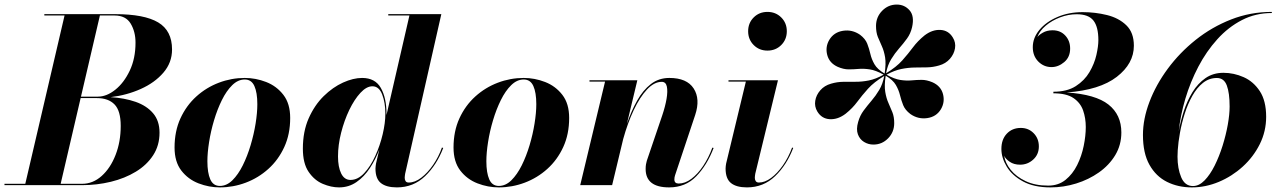

<svg xmlns="http://www.w3.org/2000/svg" viewBox="-67 -812 5598 842"><path d="M292.5 0H-47.4V-5.9H43.9L216.1 -744.1H127.4V-750H437.5Q565.9 -750 626.7 -713.7Q687.5 -677.5 687.5 -595Q687.5 -537.4 649.5 -493.3Q611.6 -449.2 550.2 -421.8Q488.8 -394.3 418 -386Q479 -382.3 527.6 -365.4Q576.2 -348.4 604.4 -315.3Q632.6 -282.2 632.6 -230.2Q632.6 -174.1 604.6 -131.1Q576.7 -88.1 528.6 -59Q480.5 -29.8 419.4 -14.9Q358.4 0 292.5 0ZM435.1 -744.1H371.1L288.1 -388.2H362.5Q400.6 -388.2 438.6 -418.5Q476.6 -448.7 502 -502.2Q527.3 -555.7 527.3 -625Q527.3 -673.1 506 -708.6Q484.6 -744.1 435.1 -744.1ZM358.4 -381.8H286.6L199 -5.9H292.5Q340.6 -5.9 379 -40.4Q417.5 -75 439.9 -132.7Q462.4 -190.4 462.4 -259.8Q462.4 -326.4 435.2 -354.1Q408 -381.8 358.4 -381.8Z M897.2 9.8Q849.4 9.8 803.6 -7.9Q757.8 -25.6 728.1 -64.1Q698.5 -102.5 698.5 -165Q698.5 -236.3 724.2 -292.7Q750 -349.1 793.9 -388.8Q837.9 -428.5 892.8 -449.3Q947.8 -470.2 1006.3 -470.2Q1054.4 -470.2 1100.2 -452.4Q1146 -434.6 1175.8 -396Q1205.6 -357.4 1205.6 -294.9Q1205.6 -223.6 1179.7 -167.2Q1153.8 -110.8 1109.9 -71.3Q1065.9 -31.7 1010.9 -11Q955.8 9.8 897.2 9.8ZM897.2 3.4Q927 3.4 952.3 -21.5Q977.5 -46.4 997.7 -86.9Q1017.8 -127.4 1032.1 -175.4Q1046.4 -223.4 1054 -270.6Q1061.5 -317.9 1061.5 -355Q1061.5 -406 1048.6 -434.7Q1035.6 -463.4 1006.3 -463.4Q976.8 -463.4 951.4 -438.5Q926 -413.6 906 -373Q886 -332.5 871.7 -284.5Q857.4 -236.6 850 -189.3Q842.5 -142.1 842.5 -105Q842.5 -54.2 855.2 -25.4Q867.9 3.4 897.2 3.4Z M1627.9 -314Q1627.9 -310.8 1627.9 -307.4L1728.5 -744.1H1635.7V-750H1868.4L1709.7 -50Q1709 -45.7 1708.4 -40.6Q1707.8 -35.6 1707.8 -32Q1707.8 -23.7 1711.7 -17.6Q1715.6 -11.5 1725.8 -11.5Q1752.7 -11.5 1780.6 -32.8Q1808.6 -54.2 1832.6 -89.2Q1856.7 -124.3 1871.1 -165L1876.7 -163.1Q1848.1 -88.1 1796.9 -39.2Q1745.6 9.8 1673.6 9.8Q1627.2 9.8 1603.4 -9.2Q1579.6 -28.1 1579.6 -73Q1579.6 -76.7 1580.4 -83.6Q1581.3 -90.6 1582 -95L1596.4 -156.2Q1580.1 -113 1555.2 -75.1Q1530.3 -37.1 1496.5 -13.7Q1462.6 9.8 1419.9 9.8Q1385.5 9.8 1348.8 -5.6Q1312 -21 1286.6 -58.1Q1261.2 -95.2 1261.2 -160.2Q1261.2 -235.4 1286.7 -293.1Q1312.3 -350.8 1352.4 -390.3Q1392.6 -429.7 1437.5 -450Q1482.4 -470.2 1521 -470.2Q1578.1 -470.2 1603 -426.5Q1627.9 -382.8 1627.9 -314ZM1623 -314Q1623 -361.3 1609.1 -397.5Q1595.2 -433.6 1566.2 -433.6Q1540.3 -433.6 1513.7 -404.9Q1487.1 -376.2 1464.8 -330Q1442.6 -283.7 1429 -230Q1415.3 -176.3 1415.3 -126Q1415.3 -79.6 1429.2 -51.3Q1443.1 -22.9 1470 -22.9Q1502.2 -22.9 1530 -52.6Q1557.9 -82.3 1578.7 -128.1Q1599.6 -173.8 1611.3 -223.6Q1623 -273.4 1623 -314Z M2120.6 9.8Q2072.8 9.8 2027 -7.9Q1981.2 -25.6 1951.5 -64.1Q1921.9 -102.5 1921.9 -165Q1921.9 -236.3 1947.6 -292.7Q1973.4 -349.1 2017.3 -388.8Q2061.3 -428.5 2116.2 -449.3Q2171.1 -470.2 2229.7 -470.2Q2277.8 -470.2 2323.6 -452.4Q2369.4 -434.6 2399.2 -396Q2429 -357.4 2429 -294.9Q2429 -223.6 2403.1 -167.2Q2377.2 -110.8 2333.3 -71.3Q2289.3 -31.7 2234.3 -11Q2179.2 9.8 2120.6 9.8ZM2120.6 3.4Q2150.4 3.4 2175.7 -21.5Q2200.9 -46.4 2221.1 -86.9Q2241.2 -127.4 2255.5 -175.4Q2269.8 -223.4 2277.3 -270.6Q2284.9 -317.9 2284.9 -355Q2284.9 -406 2272 -434.7Q2259 -463.4 2229.7 -463.4Q2200.2 -463.4 2174.8 -438.5Q2149.4 -413.6 2129.4 -373Q2109.4 -332.5 2095.1 -284.5Q2080.8 -236.6 2073.4 -189.3Q2065.9 -142.1 2065.9 -105Q2065.9 -54.2 2078.6 -25.4Q2091.3 3.4 2120.6 3.4Z M2586.4 -454.1H2518.1V-460H2728L2682.1 -268.6Q2701.4 -325.2 2727.1 -370.8Q2752.7 -416.5 2787.4 -443.4Q2822 -470.2 2868.4 -470.2Q2945.1 -470.2 2975 -424.1Q3004.9 -377.9 2981.7 -307.9L2893.3 -43Q2890.4 -34.2 2890.4 -24.9Q2890.4 -7.1 2909.4 -7.1Q2937.3 -7.1 2965 -27.8Q2992.7 -48.6 3016.6 -84.2Q3040.5 -119.9 3056.9 -164.6L3062.5 -163.1Q3033.9 -88.1 2986.7 -39.2Q2939.5 9.8 2867.4 9.8Q2764.4 9.8 2764.4 -71Q2764.4 -82.5 2765.9 -91.2Q2767.3 -99.9 2769.5 -106.9L2837.4 -306.6Q2850.3 -345 2856.1 -378.4Q2861.8 -411.9 2857.4 -432.5Q2853 -453.1 2835 -453.1Q2801.8 -453.1 2770.3 -419.4Q2738.8 -385.7 2712 -328.9Q2685.3 -272 2666 -202.4L2617.4 0H2477.5Z M3213.9 -675Q3213.9 -711.2 3238.2 -735.5Q3262.5 -759.8 3298.6 -759.8Q3334.7 -759.8 3359.1 -735.5Q3383.5 -711.2 3383.5 -675Q3383.5 -638.9 3359.1 -614.5Q3334.7 -590.1 3298.6 -590.1Q3262.5 -590.1 3238.2 -614.5Q3213.9 -638.9 3213.9 -675ZM3411.6 -163.1Q3383.1 -88.1 3331.9 -39.2Q3280.8 9.8 3208.7 9.8Q3162.4 9.8 3138.7 -9.2Q3115 -28.1 3115 -73Q3115 -76.7 3115.7 -83.6Q3116.5 -90.6 3117.4 -95L3203.9 -454.1H3127.7V-460H3344.7L3245.1 -50Q3244.4 -45.7 3243.8 -40.6Q3243.2 -35.6 3243.2 -32Q3243.2 -23.7 3247.3 -17.6Q3251.5 -11.5 3261.2 -11.5Q3287.1 -11.5 3314.5 -31.6Q3341.8 -51.8 3366.1 -86.4Q3390.4 -121.1 3406.7 -165Z M3696.3 -277.1Q3704.1 -305.2 3720.3 -327Q3736.6 -348.9 3755 -370.4Q3773.4 -391.8 3788.8 -417.6Q3804.2 -443.4 3810.8 -479Q3765.4 -451.7 3739.4 -422.7Q3713.4 -393.8 3692.6 -365.7Q3671.9 -337.6 3641.8 -313.5Q3607.9 -287.4 3572.1 -289.3Q3536.4 -291.3 3517.3 -323Q3504.2 -344.7 3508.2 -370Q3512.2 -395.3 3530.4 -416.1Q3548.6 -437 3577.6 -445.1Q3604.2 -452.9 3630.6 -453.2Q3657 -453.6 3684.7 -453.4Q3712.4 -453.1 3742.9 -459.1Q3773.4 -465.1 3808.1 -484.6Q3773.7 -503.7 3747.3 -507.7Q3720.9 -511.7 3698.6 -509.8Q3676.3 -507.8 3654.4 -507.8Q3632.6 -507.8 3606.9 -518.8Q3570.1 -535.4 3560.8 -570.8Q3551.5 -606.2 3569.8 -637.2Q3589.8 -670.7 3630 -677Q3670.2 -683.3 3704.8 -659.4Q3728 -641.8 3736.3 -620.2Q3744.6 -598.6 3749.9 -575.6Q3755.1 -552.5 3767.8 -530.3Q3780.5 -508.1 3812.5 -489.3Q3819.1 -532.7 3814.5 -560.8Q3809.8 -588.9 3800.3 -609.4Q3790.8 -629.9 3782.7 -650Q3774.7 -670.2 3774.7 -698Q3774.7 -737.1 3801.4 -764.5Q3828.1 -792 3865.7 -792Q3899.7 -792 3921.8 -766.8Q3943.8 -741.7 3932.9 -692.9Q3926.5 -664.8 3910.5 -642.8Q3894.5 -620.8 3875.7 -599.5Q3856.9 -578.1 3841.1 -552.2Q3825.2 -526.4 3818.8 -490.7Q3863.8 -517.8 3889.8 -547Q3915.8 -576.2 3936.6 -604.2Q3957.5 -632.3 3987.3 -656.5Q4021.2 -682.6 4057 -680.8Q4092.8 -679 4111.8 -647Q4125.2 -625.5 4121.1 -600.1Q4116.9 -574.7 4098.6 -553.8Q4080.3 -533 4051.3 -524.9Q4024.7 -517.1 3998.3 -516.6Q3971.9 -516.1 3944.2 -515.9Q3916.5 -515.6 3886 -509.5Q3855.5 -503.4 3820.8 -484.4Q3855.2 -465.3 3881.7 -461.3Q3908.2 -457.3 3930.5 -459.5Q3952.9 -461.7 3974.7 -461.8Q3996.6 -461.9 4022.2 -451.2Q4059.1 -434.8 4068.4 -399.5Q4077.6 -364.3 4059.3 -333Q4039.3 -299.8 3999.3 -294.1Q3959.2 -288.3 3925.3 -312Q3902.3 -329.6 3893.8 -350.8Q3885.3 -372.1 3879.8 -394.8Q3874.3 -417.5 3861.6 -439.5Q3848.9 -461.4 3817.1 -480.2Q3810.5 -436.8 3815.2 -408.9Q3819.8 -381.1 3829.1 -360.6Q3838.4 -340.1 3846.4 -319.9Q3854.5 -299.8 3854.5 -272Q3854.5 -232.9 3827.8 -205.4Q3801 -178 3763.4 -178Q3741 -178 3722.2 -189.5Q3703.4 -200.9 3695.2 -223Q3687 -245.1 3696.3 -277.1Z M4324.5 -158.7Q4324.5 -200.7 4348.3 -225.8Q4372.1 -251 4409.7 -251Q4443.4 -251 4466.1 -227.8Q4488.8 -204.6 4488.8 -169.9Q4488.8 -134.5 4464.1 -112.2Q4439.5 -89.8 4406.5 -89.8Q4379.6 -89.8 4361.2 -102.4Q4342.8 -115 4336.7 -128.9Q4341.3 -97.4 4365.2 -67.4Q4389.2 -37.4 4430.8 -17.7Q4472.4 2 4529.8 2Q4574.5 2 4605.8 -23.3Q4637.2 -48.6 4656.9 -88.3Q4676.5 -127.9 4685.5 -172.2Q4694.6 -216.6 4694.6 -254.9Q4694.6 -293.9 4682.9 -327.6Q4671.1 -361.3 4640.4 -382.1Q4609.6 -402.8 4552.5 -402.8V-409.7Q4612.3 -409.7 4650.8 -434.3Q4689.2 -459 4710.8 -495.8Q4732.4 -532.7 4741.1 -570.8Q4749.8 -608.9 4749.8 -636Q4749.8 -694.6 4728.1 -722Q4706.5 -749.5 4654.8 -749.5Q4617.9 -749.5 4581.9 -735.8Q4545.9 -722.2 4518.9 -699.3Q4491.9 -676.5 4481.9 -648.4Q4488 -658.2 4506.2 -668.7Q4524.4 -679.2 4549.1 -679.2Q4583.5 -679.2 4604.7 -656.1Q4626 -633.1 4626 -599.1Q4626 -561.5 4600.1 -539.7Q4574.2 -517.8 4544.2 -517.8Q4510.5 -517.8 4486.3 -542.2Q4462.2 -566.7 4462.2 -605Q4462.2 -646 4491.3 -681Q4520.5 -716.1 4570.1 -737.4Q4619.6 -758.8 4680.7 -758.8Q4736.1 -758.8 4787.7 -746Q4839.4 -733.2 4872.4 -701.2Q4905.5 -669.2 4905.5 -611.6Q4905.5 -533 4830.7 -475.1Q4755.9 -417.2 4611.1 -406.5Q4737.5 -398.2 4794.1 -353.5Q4850.6 -308.8 4850.6 -231Q4850.6 -176.3 4823.9 -131.8Q4797.1 -87.4 4752.2 -55.8Q4707.3 -24.2 4652.2 -7.2Q4597.2 9.8 4540.5 9.8Q4467 9.8 4419.2 -16.4Q4371.3 -42.5 4347.9 -81.4Q4324.5 -120.4 4324.5 -158.7Z M5485.6 -299.8Q5485.6 -236.1 5457.8 -180.1Q5429.9 -124 5382.9 -81.3Q5335.9 -38.6 5278 -14.4Q5220 9.8 5159.7 9.8Q5099.4 9.8 5050.8 -14.4Q5002.2 -38.6 4973.8 -89.4Q4945.3 -140.1 4945.3 -220.2Q4945.3 -290 4973.8 -365.1Q5002.2 -440.2 5054.1 -510.5Q5106 -580.8 5176.5 -637.1Q5247.1 -693.4 5331.8 -726.6Q5416.5 -759.8 5510.5 -759.8V-754.9Q5439.2 -754.9 5379.3 -723.9Q5319.3 -692.9 5271.4 -639.8Q5223.4 -586.7 5188.2 -519.5Q5153.1 -452.4 5131.3 -379.3Q5109.6 -306.2 5102.1 -235.8Q5109.9 -279.5 5124.5 -324.7Q5139.2 -369.9 5162.6 -408Q5186 -446 5219.5 -469.4Q5252.9 -492.7 5298.3 -492.7Q5344 -492.7 5387 -473.6Q5429.9 -454.6 5457.8 -412.2Q5485.6 -369.9 5485.6 -299.8ZM5325.4 -345Q5325.4 -404.3 5313.1 -437.1Q5300.8 -470 5269.5 -470Q5235.4 -470 5208.5 -448.5Q5181.6 -427 5161.9 -391.7Q5142.1 -356.4 5128.7 -314.3Q5115.2 -272.2 5107.7 -230.1Q5100.1 -188 5097.9 -153.6L5096.9 -125Q5096.9 -73.2 5113 -34.7Q5129.2 3.9 5164.6 3.9Q5191.4 3.9 5215.6 -20.9Q5239.7 -45.7 5259.8 -85.8Q5279.8 -126 5294.6 -173.1Q5309.3 -220.2 5317.4 -265.5Q5325.4 -310.8 5325.4 -345Z"/></svg>

Font: Bodoni* 36
Style: Bold Italic
Weight: 700
Italic angle: -13°
Version: Version 2.000; ttfautohint (v1.8.1)